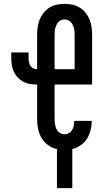

<svg xmlns="http://www.w3.org/2000/svg" viewBox="-20 -763 540 988"><path d="M273 205V4Q248 -1 227 -16.5Q206 -32 193.5 -53.5Q181 -75 176 -100Q171 -125 171 -150V-328H170Q152 -328 134 -331Q116 -334 100.5 -342Q85 -350 72 -363.5Q59 -377 51.5 -393Q44 -409 41 -426.5Q38 -444 38 -462V-493H127V-462Q127 -452 129 -442.5Q131 -433 136.5 -424.5Q142 -416 151 -411.5Q160 -407 170 -407H171V-585Q171 -605 174 -625Q177 -645 184.5 -663.5Q192 -682 205 -698Q218 -714 235.5 -724.5Q253 -735 272.5 -739Q292 -743 312 -743Q333 -743 352.5 -739Q372 -735 389.5 -724.5Q407 -714 420 -698Q433 -682 440.5 -663.5Q448 -645 451 -625Q454 -605 454 -585V-328H261V-150Q261 -137 263 -124Q265 -111 270.5 -99Q276 -87 287.5 -79.5Q299 -72 312 -72Q324 -72 334.5 -78Q345 -84 351 -94Q357 -104 359.5 -116Q362 -128 362 -140V-141H452V-138Q452 -115 446 -92Q440 -69 427.5 -49Q415 -29 395 -15.5Q375 -2 352 4V205ZM261 -407H364V-585Q364 -598 362 -611Q360 -624 354 -636Q348 -648 337 -655.5Q326 -663 312 -663Q299 -663 288 -655.5Q277 -648 271 -636Q265 -624 263 -611Q261 -598 261 -585Z"/></svg>

Font: Iosevka Curly Slab Medium
Style: Regular
Weight: 500
Monospace: yes
Designer: Belleve Invis
Foundry: Belleve Invis
Version: Version 22.1.2; ttfautohint (v1.8.4)